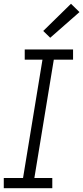

<svg xmlns="http://www.w3.org/2000/svg" viewBox="-21 -997 441 1017"><path d="M-1 0V-54H101L204 -681H110V-735H366V-681H264L161 -54H256V0ZM245 -797 208 -833 355 -977 400 -933Z"/></svg>

Font: Iosevka QP Light
Style: Italic
Weight: 300
Italic angle: -9°
Designer: Belleve Invis
Foundry: Belleve Invis
Version: Version 20.0.0; ttfautohint (v1.8.4)